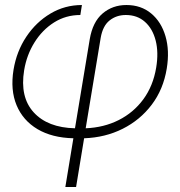

<svg xmlns="http://www.w3.org/2000/svg" viewBox="-20 -545 719 769"><path d="M241.7 204.1 273.9 8.8Q188.5 6.8 130.1 -27.8Q71.8 -62.5 46.4 -123.5Q21 -184.6 34.2 -265.6Q46.4 -339.4 85.4 -397.9Q124.5 -456.5 182.1 -490.7Q239.7 -524.9 308.1 -524.9L301.8 -484.9Q243.7 -484.9 196.5 -455.1Q149.4 -425.3 118.2 -375.2Q86.9 -325.2 76.7 -263.7Q59.1 -156.2 115 -95Q170.9 -33.7 280.3 -31.2L339.4 -387.7Q351.1 -457 390.9 -491Q430.7 -524.9 486.3 -524.9Q544.9 -524.9 585.4 -491.2Q626 -457.5 642.8 -399.9Q659.7 -342.3 647.9 -270.5Q634.3 -187 587.6 -125.5Q541 -64 471.2 -29.1Q401.4 5.9 316.9 8.8L284.7 204.1ZM323.2 -31.2Q396 -34.2 455.3 -64Q514.6 -93.8 554 -147.2Q593.3 -200.7 605.5 -273.9Q615.7 -335 603.5 -382.6Q591.3 -430.2 560.5 -457.5Q529.8 -484.9 483.9 -484.9Q446.3 -484.9 418.9 -463.1Q391.6 -441.4 383.3 -393.6Z"/></svg>

Font: Inter Display ExtraLight
Style: Italic
Weight: 200
Italic angle: -9.39999°
Designer: Rasmus Andersson
Foundry: rsms
Version: Version 4.000;git-a52131595